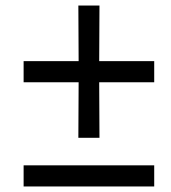

<svg xmlns="http://www.w3.org/2000/svg" viewBox="-20 -672 615 691"><path d="M337 -376 338 -176H262L263 -376H65V-452H263L262 -652H338L337 -452H535V-376ZM65 -1V-77H535V-1Z"/></svg>

Font: Afrihost Sans
Style: Regular
Weight: 400
Designer: Afrihost SP Pty Ltd
Version: Version 1.000